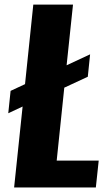

<svg xmlns="http://www.w3.org/2000/svg" viewBox="-20 -830 487 850"><path d="M42.5 0 80.1 -358.4 16.6 -328.6 26.9 -427.7 90.8 -457.5 127.4 -809.6H303.2L274.9 -541L378.9 -589.4L368.7 -490.2L264.6 -441.9L231 -119.1H417L404.3 0Z"/></svg>

Font: Oswald
Style: Bold
Weight: 700
Designer: Vernon Adams
Foundry: Vernon Adams
Version: 3.0; ttfautohint (v0.94.23-7a4d-dirty) -l 8 -r 50 -G 200 -x 